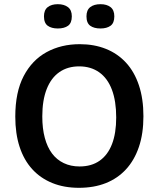

<svg xmlns="http://www.w3.org/2000/svg" viewBox="-20 -884 758 917"><path d="M357 13Q286 13 229.5 -10Q173 -33 133.5 -76.5Q94 -120 73.5 -183Q53 -246 53 -327Q53 -444 93 -520.5Q133 -597 202.5 -635Q272 -673 361 -673Q430 -673 486 -650.5Q542 -628 582 -584.5Q622 -541 643.5 -476.5Q665 -412 665 -329Q665 -246 643.5 -182.5Q622 -119 582 -75.5Q542 -32 485.5 -9.5Q429 13 357 13ZM360 -89Q417 -89 456 -116.5Q495 -144 515 -196Q535 -248 535 -323Q535 -401 514.5 -455.5Q494 -510 454 -538.5Q414 -567 358 -567Q303 -567 263.5 -539.5Q224 -512 203 -458.5Q182 -405 182 -328Q182 -270 194 -225.5Q206 -181 228.5 -151Q251 -121 284.5 -105Q318 -89 360 -89ZM460 -748Q429 -748 411 -761Q393 -774 393 -806Q393 -836 411 -850Q429 -864 460 -864Q490 -864 508 -850Q526 -836 526 -806Q526 -774 508 -761Q490 -748 460 -748ZM256 -748Q226 -748 208 -761Q190 -774 190 -806Q190 -836 208 -850Q226 -864 256 -864Q286 -864 304.5 -850Q323 -836 323 -806Q323 -774 305 -761Q287 -748 256 -748Z"/></svg>

Font: Bricolage Grotesque 16pt SemiBold
Style: Regular
Weight: 600
Version: Version 1.001;gftools[0.9.33.dev8+g029e19f]